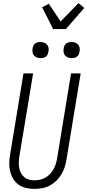

<svg xmlns="http://www.w3.org/2000/svg" viewBox="-20 -1207 562 1235"><path d="M202 8Q174 8 147.5 2Q121 -4 100 -19Q79 -34 65.5 -56Q52 -78 45.5 -104Q39 -130 39.5 -157.5Q40 -185 45 -213L131 -735H193L105 -204Q102 -185 101 -166Q100 -147 103 -129.5Q106 -112 114 -96Q122 -80 135 -68.5Q148 -57 165.5 -52Q183 -47 202 -47Q219 -47 237.5 -51Q256 -55 272 -64.5Q288 -74 301.5 -88Q315 -102 324 -118Q333 -134 338.5 -151.5Q344 -169 347 -186L437 -735H499L407 -177Q403 -153 395 -129Q387 -105 373.5 -83Q360 -61 341 -43Q322 -25 299 -13Q276 -1 251 3.5Q226 8 202 8ZM441 -833Q428 -833 417 -837.5Q406 -842 398 -851Q390 -860 389 -872.5Q388 -885 390 -898Q391 -906 395.5 -914.5Q400 -923 407.5 -928Q415 -933 423.5 -935Q432 -937 440 -937Q453 -937 464.5 -932.5Q476 -928 483.5 -919Q491 -910 492.5 -897.5Q494 -885 491 -872Q490 -864 485.5 -855.5Q481 -847 474 -842Q467 -837 458 -835Q449 -833 441 -833ZM241 -833Q228 -833 217 -837.5Q206 -842 198 -851Q190 -860 189 -872.5Q188 -885 190 -898Q191 -906 195.5 -914.5Q200 -923 207.5 -928Q215 -933 223.5 -935Q232 -937 240 -937Q253 -937 264.5 -932.5Q276 -928 283.5 -919Q291 -910 292.5 -897.5Q294 -885 291 -872Q290 -864 285.5 -855.5Q281 -847 274 -842Q267 -837 258 -835Q249 -833 241 -833ZM322 -1020 251 -1160 294 -1183 370 -1069 485 -1187 522 -1156 404 -1020Z"/></svg>

Font: Iosevka Curly Light
Style: Italic
Weight: 300
Italic angle: -9°
Monospace: yes
Designer: Belleve Invis
Foundry: Belleve Invis
Version: Version 22.1.2; ttfautohint (v1.8.4)